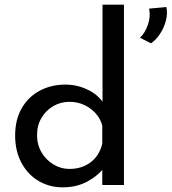

<svg xmlns="http://www.w3.org/2000/svg" viewBox="-20 -794 737 824"><path d="M249 10Q192 10 145.5 -17.5Q99 -45 72 -95.5Q45 -146 45 -212Q45 -281 73.5 -330Q102 -379 151 -405Q200 -431 261 -431Q310 -431 354.5 -410Q399 -389 424 -352L420 -319V-774H512V0H419V-103L429 -77Q400 -39 354 -14.5Q308 10 249 10ZM278 -69Q315 -69 344 -82.5Q373 -96 392 -120Q411 -144 419 -177V-255Q411 -285 390.5 -307.5Q370 -330 341.5 -343.5Q313 -357 278 -357Q240 -357 208.5 -338.5Q177 -320 158 -288Q139 -256 139 -214Q139 -173 158 -140.5Q177 -108 209 -88.5Q241 -69 278 -69ZM628 -608 581 -632Q602 -652 614.5 -687Q627 -722 620 -757L694 -764Q700 -736 692 -705.5Q684 -675 667 -649Q650 -623 628 -608Z"/></svg>

Font: Josefin Sans Thin
Style: Regular
Weight: 400
Version: Version 2.000